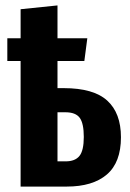

<svg xmlns="http://www.w3.org/2000/svg" viewBox="-20 -688 479 708"><path d="M426 -182Q426 -89 374 -44.5Q322 0 226 0H56V-463H7V-547H56V-654L192 -668V-547H302L291 -463H192V-363H215Q325 -363 375.5 -317Q426 -271 426 -182ZM289 -183Q289 -233 274 -253.5Q259 -274 221 -274H192V-93H222Q257 -93 273 -113Q289 -133 289 -183Z"/></svg>

Font: Fira Sans Extra Condensed SemiBold
Style: Regular
Weight: 600
Width: 1
Designer: Carrois Corporate & Edenspiekermann AG
Foundry: Carrois Corporate GbR & Edenspiekermann AG
Version: Version 4.203